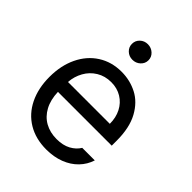

<svg xmlns="http://www.w3.org/2000/svg" viewBox="-209 -844 971 971"><g transform="rotate(45 276.5 -359.0)"><path d="M42 -260.7Q42 -341.8 72 -404.5Q102.1 -467.3 156.5 -502.2Q210.9 -537.1 282.2 -537.1Q342.3 -537.1 394 -510.5Q445.8 -483.9 478.3 -424.6Q510.7 -365.2 510.7 -272.5V-237.3H126Q127.9 -182.1 148.9 -143.1Q169.9 -104 206.3 -83.7Q242.7 -63.5 290 -63.5Q335 -63.5 366 -80.3Q397 -97.2 413.1 -124H502.9Q490.2 -84 460.7 -53.5Q431.2 -22.9 387.5 -6.1Q343.8 10.7 290 10.7Q214.4 10.7 158.2 -22.9Q102.1 -56.6 72 -118.2Q42 -179.7 42 -260.7ZM425.8 -308.6Q425.8 -353 408 -387.9Q390.1 -422.9 357.4 -442.9Q324.7 -462.9 282.2 -462.9Q237.8 -462.9 203.4 -441.9Q168.9 -420.9 149.2 -385.5Q129.4 -350.1 126.5 -308.6ZM218.8 -673.8Q218.8 -697.3 235.8 -713.4Q252.9 -729.5 277.3 -729.5Q301.8 -729.5 319.3 -713.4Q336.9 -697.3 336.9 -673.8Q336.9 -650.4 319.3 -634.3Q301.8 -618.2 277.3 -618.2Q252.9 -618.2 235.8 -634.3Q218.8 -650.4 218.8 -673.8Z"/></g></svg>

Font: Pretendard JP
Style: Regular
Weight: 400
Designer: Base glyphs from Inter by Rasmus Andersson; Hangeul glyphs from Noto Sans CJK(Source Han Sans) by Jang Soo-young and Kan
Foundry: Kil Hyung-jin
Version: Version 1.309